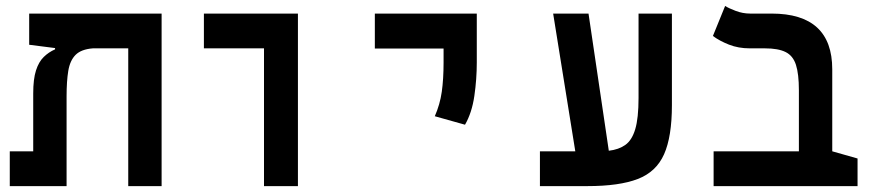

<svg xmlns="http://www.w3.org/2000/svg" viewBox="-20 -632 2970 652"><path d="M528.8 0H415.5V-467.8H295.4Q255.9 -464.8 236.8 -445.8Q217.8 -426.8 211.9 -391.6Q206.1 -356.4 206.1 -305.2V0H13.2V-118.2H92.8V-314.5Q92.8 -363.8 102.3 -393.1Q111.8 -422.4 128.7 -438.7Q145.5 -455.1 167 -464.4V-468.8L79.1 -480V-585.9H528.8Z M876.5 0V-467.8H672.4V-585.9H991.7V0Z M1559.1 -208.5 1456.5 -237.3Q1474.1 -277.3 1480.2 -320.3Q1486.3 -363.3 1486.3 -419.9V-467.3H1252.9V-585.9H1599.1V-419.9Q1599.1 -363.3 1590.8 -306.2Q1582.5 -249 1559.1 -208.5Z M1813.5 0V-118.2H1933.6L1858.4 -585.9H1978.5L2047.4 -120.1Q2081.1 -124 2103.5 -139.9Q2126 -155.8 2137.2 -193.4Q2148.4 -231 2148.4 -299.3V-585.9H2261.7V-274.9Q2261.7 -168 2235.1 -108.2Q2208.5 -48.3 2145.8 -24.2Q2083 0 1974.6 0Z M2892.1 -93.8V0H2403.3V-118.2H2692.9V-325.2Q2692.9 -380.9 2682.9 -411.9Q2672.9 -442.9 2647.7 -455.3Q2622.6 -467.8 2577.6 -467.8H2526.4Q2487.3 -467.8 2455.3 -480.5Q2423.3 -493.2 2400.9 -509.8L2442.4 -611.8Q2453.6 -604.5 2477.8 -595.2Q2502 -585.9 2527.3 -585.9H2600.1Q2806.2 -585.9 2806.2 -396.5V-118.2Z"/></svg>

Font: CaskaydiaCove NF SemiBold
Style: Regular
Weight: 600
Designer: Aaron Bell
Foundry: Saja Typeworks
Version: Version 2111.001; VTT 6.35;Nerd Fonts 3.2.1